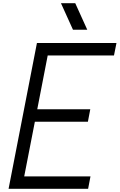

<svg xmlns="http://www.w3.org/2000/svg" viewBox="-20 -1187 752 1207"><path d="M528.6 -1000H438.8L363.3 -1166.7H453.1ZM212.2 -916.7H712.2L696.6 -838.5H279.9L214.2 -500H547.5L532.6 -421.9H199.2L132.2 -78.1H548.8L533.9 0H33.9Z"/></svg>

Font: TypoPRO Monoid
Style: Italic
Weight: 400
Width: 4
Italic angle: -11°
Monospace: yes
Version: Version 0.61